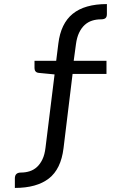

<svg xmlns="http://www.w3.org/2000/svg" viewBox="-20 -747 620 943"><path d="M336.5 -384 292 -19Q279.5 83.5 219.8 129.8Q160 176 53 176V129Q53 100.5 83 100.5Q105.5 100.5 125.8 94Q146 87.5 161.8 73Q177.5 58.5 188.5 35.5Q199.5 12.5 203.5 -21.5L248 -381.5L170.5 -389Q160 -390 154.8 -396.2Q149.5 -402.5 149.5 -412V-448.5H256L266.5 -532.5Q278.5 -631.5 337.2 -679.2Q396 -727 505 -727V-678Q505 -663.5 498 -657.8Q491 -652 475.5 -652Q452.5 -652 432.2 -645.5Q412 -639 396 -624.5Q380 -610 368.8 -586.8Q357.5 -563.5 353 -529.5L342 -448.5H503V-384Z"/></svg>

Font: Lato TR
Style: Regular
Weight: 400
Designer: Lukasz Dziedzic
Foundry: tyPoland Lukasz Dziedzic
Version: Version 1.104 2013